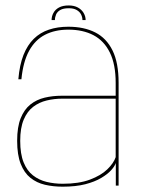

<svg xmlns="http://www.w3.org/2000/svg" viewBox="-20 -698 533 722"><path d="M215.5 4Q265 4 300.8 -5.2Q336.5 -14.5 360.5 -28.8Q384.5 -43 398 -58Q411.5 -73 415.5 -85V0H426V-387Q426 -462 403.2 -508.2Q380.5 -554.5 338.2 -576Q296 -597.5 237 -597.5Q196.5 -597.5 163.8 -586.5Q131 -575.5 107 -552Q83 -528.5 68.2 -491Q53.5 -453.5 49 -400H60.5Q67 -466 89.5 -507Q112 -548 149.2 -567.2Q186.5 -586.5 237 -586.5Q292 -586.5 331.8 -565.5Q371.5 -544.5 393.2 -500.2Q415 -456 415 -386V-338H212.5Q178.5 -338 148 -330.8Q117.5 -323.5 94.2 -305Q71 -286.5 57.8 -253.5Q44.5 -220.5 44.5 -168.5Q44.5 -115.5 57.8 -81.8Q71 -48 94.5 -29.2Q118 -10.5 149 -3.2Q180 4 215.5 4ZM216 -7Q184 -7 155.2 -14Q126.5 -21 104 -38.5Q81.5 -56 68.8 -87.5Q56 -119 56 -168.5Q56 -217 69.2 -248.2Q82.5 -279.5 105 -296.5Q127.5 -313.5 155.8 -320.2Q184 -327 214 -327H415V-107Q407.5 -84.5 383.5 -61.2Q359.5 -38 318 -22.5Q276.5 -7 216 -7ZM238.5 -677.5Q216 -677.5 201.8 -669.8Q187.5 -662 180.8 -649.2Q174 -636.5 174 -622.5H186.5Q186.5 -633.5 191 -643.8Q195.5 -654 206.8 -660.5Q218 -667 238.5 -667Q257 -667 268.2 -660.5Q279.5 -654 284.8 -643.8Q290 -633.5 290 -622.5H302Q302 -636.5 294.5 -649.2Q287 -662 272.8 -669.8Q258.5 -677.5 238.5 -677.5Z"/></svg>

Font: Anybody Thin
Style: Regular
Weight: 100
Designer: Tyler Finck
Foundry: Etcetera Type Company
Version: Version 1.114;gftools[0.9.25]